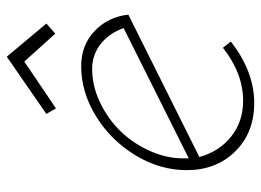

<svg xmlns="http://www.w3.org/2000/svg" viewBox="-120 -638 758 557"><g transform="rotate(-90 258.5 -359.0)"><path d="M223.1 -575.2 358.9 -667 439.9 -577.1 469.2 -603 373 -717.8 207 -603ZM238.8 0Q330.1 0 417 -67.9L398.9 -90.8Q324.7 -32.2 245.1 -32.2Q185.1 -32.2 141.6 -66.7Q98.1 -101.1 82 -159.2L495.1 -365.2Q488.3 -424.3 447.5 -463.1Q406.7 -502 345.2 -502Q270.5 -502 200.7 -459.2Q130.9 -416.5 87.4 -345.2Q43.9 -273.9 43.9 -195.8Q43.9 -110.4 98.1 -55.2Q152.3 0 238.8 0ZM337.9 -470.2Q377.9 -470.2 409.4 -445.8Q440.9 -421.4 456.1 -378.9L78.1 -189.9V-206.1Q78.1 -254.9 99.9 -303.2Q121.6 -351.6 157.2 -388.2Q192.9 -424.8 240.7 -447.5Q288.6 -470.2 337.9 -470.2Z"/></g></svg>

Font: Comic Neue Angular Light Italic
Style: Regular
Weight: 300
Italic angle: -12°
Designer: Craig Rozynski
Foundry: Craig Rozynski
Version: Version 2.003